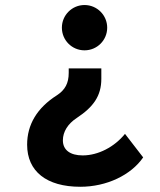

<svg xmlns="http://www.w3.org/2000/svg" viewBox="-20 -547 626 753"><path d="M294.9 185.5C398.4 185.5 493.7 139.6 541.5 70.3L470.2 -22C428.7 29.3 365.2 62.5 304.2 62.5C254.9 62.5 226.6 41 226.6 3.4C226.6 -30.3 246.1 -61.5 281.2 -84.5C346.2 -127.4 377.4 -170.9 377.4 -237.8V-278.8H249.5V-261.2C249.5 -220.7 235.4 -194.3 203.1 -173.3C125 -123.5 86.4 -58.1 86.4 20.5C86.4 125 162.6 185.5 294.9 185.5ZM311.5 -527.3C262.2 -527.3 222.7 -487.3 222.7 -438.5C222.7 -389.2 262.2 -349.6 311.5 -349.6C360.8 -349.6 400.4 -389.2 400.4 -438.5C400.4 -487.3 360.8 -527.3 311.5 -527.3Z"/></svg>

Font: CaskaydiaCove Nerd Font
Style: Bold
Weight: 700
Designer: Aaron Bell
Foundry: Saja Typeworks
Version: Version 2111.1;Nerd Fonts 2.3.0